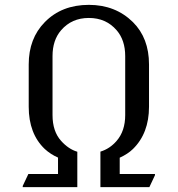

<svg xmlns="http://www.w3.org/2000/svg" viewBox="-20 -767 728 787"><path d="M73.2 0V-4.9L96.2 -53.7H217.8V-121.1Q187.5 -134.3 163.6 -156.2Q97.7 -218.8 97.7 -329.6V-502.9Q97.7 -609.4 163.6 -676.3Q232.9 -747.1 344.2 -747.1Q453.1 -747.1 524.9 -676.3Q590.8 -610.8 590.8 -502.9V-329.6Q590.8 -220.7 524.9 -156.2Q503.9 -135.7 470.7 -120.6V-53.7H615.2V-48.8L592.3 0H391.6V-145.5Q430.2 -157.2 458 -189.5Q493.2 -230 493.2 -295.4V-537.1Q493.2 -602.5 458 -643.1Q414.6 -693.4 344.2 -693.4Q273.9 -693.4 230.5 -643.1Q195.3 -602.5 195.3 -537.1V-295.4Q195.3 -228.5 230.5 -189.5Q260.7 -155.8 296.9 -145V0Z"/></svg>

Font: Nova Slim
Style: Book
Weight: 400
Version: Version 2.000